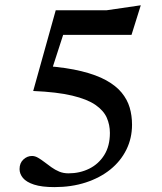

<svg xmlns="http://www.w3.org/2000/svg" viewBox="-20 -716 628 746"><path d="M191.5 11Q142 11 112.2 1.2Q82.5 -8.5 69.2 -24.5Q56 -40.5 56 -59Q56 -82.5 70.8 -96.2Q85.5 -110 104.5 -110Q116 -110 128 -103Q140 -96 152.8 -86.2Q165.5 -76.5 179.8 -66.2Q194 -56 210.2 -49.2Q226.5 -42.5 246 -42.5Q290 -42.5 326.5 -60.5Q363 -78.5 385 -113.5Q407 -148.5 407 -199.5Q407 -231 394.8 -258.8Q382.5 -286.5 350.8 -308.5Q319 -330.5 260.5 -344.5Q202 -358.5 109 -362.5L196.5 -676H393.5L527 -695.5L491 -580.5H198.5L237 -616.5L170 -409.5L159.5 -459.5Q239.5 -453.5 297 -439.2Q354.5 -425 392.5 -404Q430.5 -383 452.5 -356.2Q474.5 -329.5 483.8 -298.2Q493 -267 493 -231.5Q493 -179 471 -134.5Q449 -90 408.8 -57.5Q368.5 -25 313.2 -7Q258 11 191.5 11Z"/></svg>

Font: Newsreader 16pt Medium
Style: Regular
Weight: 500
Designer: Hugues Gentile
Foundry: Production Type
Version: Version 1.003